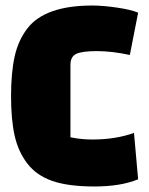

<svg xmlns="http://www.w3.org/2000/svg" viewBox="-20 -660 540 695"><path d="M465 -179 480 -11Q417 15 322 15Q227 15 169.5 -5Q112 -25 79 -68Q46 -111 33 -169Q20 -227 20 -312Q20 -397 33 -455.5Q46 -514 79 -557Q143 -640 314 -640Q352 -640 403.5 -632.5Q455 -625 480 -614L450 -461Q385 -475 331 -475Q277 -475 256 -465Q235 -455 235 -425V-163Q274 -155 314 -155Q399 -155 465 -179Z"/></svg>

Font: Myanmar Thuriya
Style: Regular
Weight: 400
Designer: Danh Hong
Foundry: Google Inc.
Version: Version 2.00 November 23, 2015